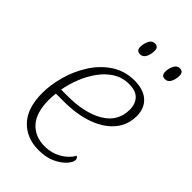

<svg xmlns="http://www.w3.org/2000/svg" viewBox="-226 -820 911 911"><g transform="rotate(45 229.5 -364.5)"><path d="M404 -652Q380 -652 380 -678Q380 -699 389.5 -719Q399 -739 418 -739Q442 -739 442 -713Q442 -689 432.5 -670.5Q423 -652 404 -652ZM237 -652Q213 -652 213 -678Q213 -699 222.5 -719Q232 -739 251 -739Q275 -739 275 -713Q275 -689 265.5 -670.5Q256 -652 237 -652ZM218 10Q138 10 88.5 -41.5Q39 -93 39 -195Q39 -250 56 -311Q73 -372 107 -425.5Q141 -479 191.5 -512.5Q242 -546 307 -546Q368 -546 401 -516Q434 -486 434 -434Q434 -375 398 -331Q362 -287 295.5 -262.5Q229 -238 138 -238H87Q84 -217 84 -194Q84 -108 122.5 -65.5Q161 -23 227 -23Q271 -23 309 -44.5Q347 -66 365 -99Q376 -95 376 -81Q376 -66 357 -44.5Q338 -23 303 -6.5Q268 10 218 10ZM91 -269H133Q250 -269 319.5 -311Q389 -353 389 -432Q389 -470 367.5 -493Q346 -516 300 -516Q257 -516 222 -494.5Q187 -473 160.5 -437Q134 -401 116.5 -357Q99 -313 91 -269Z"/></g></svg>

Font: Noto Serif ExtraLight
Style: Italic
Weight: 200
Italic angle: -12°
Designer: Monotype Design Team
Foundry: Monotype Imaging Inc.
Version: Version 2.014; ttfautohint (v1.8.4.7-5d5b)